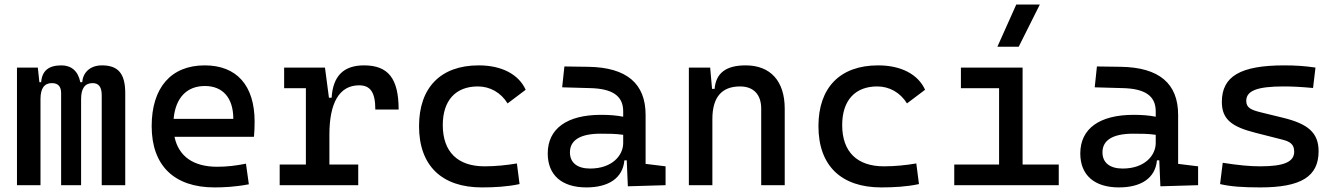

<svg xmlns="http://www.w3.org/2000/svg" viewBox="-20 -815 5899 845"><path d="M427.7 0H531.2V-405.3C531.2 -491.2 500 -527.3 428.7 -527.3C374 -527.3 344.7 -493.2 341.8 -453.1H333.5C323.7 -502.9 293.5 -527.3 250 -527.3C193.4 -527.3 165 -502.9 161.1 -453.1H153.3L146.5 -517.6H54.7V0H158.2V-378.9C158.2 -425.8 174.8 -449.2 208 -449.2C235.4 -449.2 249 -434.6 249 -405.3V0H336.9V-378.9C336.9 -425.8 353.5 -449.2 387.7 -449.2C415 -449.2 427.7 -431.6 427.7 -395.5Z M923.8 9.8C962.9 9.8 1013.7 7.8 1075.2 -3.9L1062.5 -94.7C1019.5 -85.9 978.5 -81.1 935.5 -81.1C831.5 -81.1 766.1 -126.5 748 -212.9H1097.7C1099.6 -233.4 1100.6 -254.9 1100.6 -279.3C1100.6 -440.4 1020.5 -527.3 880.9 -527.3C732.4 -527.3 647.5 -428.7 647.5 -259.8C647.5 -85.9 747.1 9.8 923.8 9.8ZM744.1 -292C752.4 -384.3 801.8 -436.5 881.8 -436.5C960 -436.5 1006.8 -384.8 1006.8 -292Z M1429.7 -222.7C1429.7 -361.3 1472.7 -439.5 1560.5 -439.5C1610.4 -439.5 1631.8 -408.2 1631.8 -333H1734.4C1734.4 -469.7 1688.5 -527.3 1582 -527.3C1492.2 -527.3 1445.3 -480.5 1439.5 -384.8H1427.7L1410.2 -517.6H1230.5V-426.8H1326.2V-90.8H1210.9V0H1556.6V-90.8H1429.7Z M2100.6 9.8C2154.8 9.8 2212.9 6.8 2266.6 -4.9L2254.9 -95.7C2209 -87.9 2160.6 -83 2112.3 -83C1994.6 -83 1928.7 -146.5 1928.7 -264.6C1928.7 -373 1985.4 -434.6 2083 -434.6C2137.2 -434.6 2184.6 -407.2 2213.9 -359.9L2293.5 -419.9C2262.7 -488.3 2187.5 -527.3 2086.9 -527.3C1918.5 -527.3 1824.2 -428.7 1824.2 -259.8C1824.2 -85.9 1924.3 9.8 2100.6 9.8Z M2743.2 4.9 2909.2 0V-83L2821.3 -93.8V-309.6C2821.3 -446.3 2739.3 -518.6 2568.4 -521L2463.9 -522.5L2454.1 -430.7L2578.1 -427.2C2673.8 -424.8 2722.7 -394 2722.7 -325.2V-301.3C2694.3 -307.1 2662.1 -309.6 2625 -309.6C2475.6 -309.6 2390.6 -249 2390.6 -139.6C2390.6 -44.4 2452.6 9.8 2560.5 9.8C2656.7 9.8 2720.7 -29.8 2728 -109.4H2738.3ZM2722.7 -221.7V-185.5C2722.7 -130.9 2673.8 -73.2 2577.1 -73.2C2520.5 -73.2 2488.3 -99.1 2488.3 -144.5C2488.3 -198.7 2534.7 -226.6 2623 -226.6C2656.7 -226.6 2689.5 -226.6 2722.7 -221.7Z M3330.1 0H3433.6V-336.9C3433.6 -458 3371.1 -527.3 3261.7 -527.3C3174.8 -527.3 3130.9 -493.2 3125 -423.8H3113.8L3105.5 -517.6H3011.7V0H3115.2V-291C3115.2 -387.2 3156.2 -434.6 3237.3 -434.6C3295.9 -434.6 3330.1 -399.4 3330.1 -336.9Z M3858.4 9.8C3912.6 9.8 3970.7 6.8 4024.4 -4.9L4012.7 -95.7C3966.8 -87.9 3918.5 -83 3870.1 -83C3752.4 -83 3686.5 -146.5 3686.5 -264.6C3686.5 -373 3743.2 -434.6 3840.8 -434.6C3895 -434.6 3942.4 -407.2 3971.7 -359.9L4051.3 -419.9C4020.5 -488.3 3945.3 -527.3 3844.7 -527.3C3676.3 -527.3 3582 -428.7 3582 -259.8C3582 -85.9 3682.1 9.8 3858.4 9.8Z M4179.7 0H4639.6V-90.8H4480.5V-517.6H4209V-426.8H4377V-90.8H4179.7ZM4369.6 -609.4H4463.4L4556.2 -794.9H4452.6Z M5086.9 4.9 5252.9 0V-83L5165 -93.8V-309.6C5165 -446.3 5083 -518.6 4912.1 -521L4807.6 -522.5L4797.9 -430.7L4921.9 -427.2C5017.6 -424.8 5066.4 -394 5066.4 -325.2V-301.3C5038.1 -307.1 5005.9 -309.6 4968.8 -309.6C4819.3 -309.6 4734.4 -249 4734.4 -139.6C4734.4 -44.4 4796.4 9.8 4904.3 9.8C5000.5 9.8 5064.5 -29.8 5071.8 -109.4H5082ZM5066.4 -221.7V-185.5C5066.4 -130.9 5017.6 -73.2 4920.9 -73.2C4864.3 -73.2 4832 -99.1 4832 -144.5C4832 -198.7 4878.4 -226.6 4966.8 -226.6C5000.5 -226.6 5033.2 -226.6 5066.4 -221.7Z M5526.4 9.8C5706.1 9.8 5783.2 -38.1 5783.2 -149.4C5783.2 -232.4 5734.4 -270.5 5626 -296.9L5530.3 -320.3C5485.8 -331.1 5464.8 -340.8 5464.8 -371.1C5464.8 -416 5513.7 -434.6 5629.9 -434.6C5668 -434.6 5706.1 -432.6 5758.8 -427.7L5769.5 -517.6C5723.6 -524.4 5682.6 -527.3 5632.8 -527.3C5439.5 -527.3 5357.4 -479.5 5357.4 -366.2C5357.4 -288.1 5403.8 -256.3 5505.9 -230.5L5625 -200.2C5659.2 -191.4 5675.8 -178.7 5675.8 -147.5C5675.8 -102.5 5630.9 -83 5526.4 -83C5479.5 -83 5429.7 -87.9 5361.3 -98.6L5349.6 -4.9C5395.5 5.9 5448.2 9.8 5526.4 9.8Z"/></svg>

Font: Cascadia Mono NF
Style: Regular
Weight: 400
Monospace: yes
Designer: Aaron Bell
Foundry: Saja Typeworks
Version: Version 2404.023